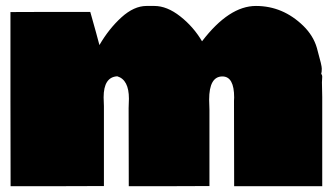

<svg xmlns="http://www.w3.org/2000/svg" viewBox="-20 -625 1126 645"><path d="M658.7 -486.3Q749.5 -605 839.8 -605Q930.2 -605 999 -538.1Q1032.7 -504.9 1044.4 -464.4L1047.9 -451.2Q1061 -405.3 1061 -394.3Q1061 -383.3 1059.1 -376.5Q1062.5 -373.5 1062.5 -367.7L1061.5 -348.6Q1062.5 -313.5 1062.5 -299.3V0.5H766.6L766.1 -286.6L766.6 -297.4Q766.6 -368.2 727.1 -368.2Q682.6 -368.2 682.6 -290L683.6 -256.3V0L547.9 0.5H412.6L412.1 -261.7L413.1 -293.5Q413.1 -356.9 374 -368.7Q328.1 -366.2 328.1 -297.9L329.1 -268.6V0L171.9 0.5H15.6L15.1 -293V-584.5L148.9 -585H283.2L286.6 -573.2Q304.7 -509.3 314 -473.6Q345.7 -528.3 387.9 -566.7Q430.2 -605 472.2 -605Q485.4 -605 498.5 -605Q541 -605 585.4 -570.1Q629.9 -535.2 658.7 -486.3Z"/></svg>

Font: Bowlby One
Style: Regular
Weight: 400
Designer: vernon adams
Foundry: vernon adams
Version: Version 1.001